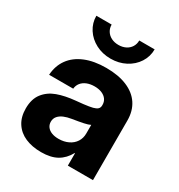

<svg xmlns="http://www.w3.org/2000/svg" viewBox="-175 -847 907 973"><g transform="rotate(30 278.5 -360.5)"><path d="M30.3 -144.9Q30.3 -200.1 56.6 -233.9Q83 -267.8 126.6 -283.7Q170.2 -299.6 231.2 -305.3Q255.4 -307.6 272.5 -309.5Q306.3 -313.5 323.9 -317.9Q341.5 -322.4 349.9 -330.2Q358.2 -338 358.2 -351.8V-354.9Q358.2 -372.9 348.3 -386.6Q338.5 -400.3 320.2 -408.1Q302 -415.8 277.3 -415.8Q251.9 -415.8 232.4 -407.8Q212.9 -399.8 201.5 -385.2Q190.1 -370.6 188.5 -351.4H47.5Q50.9 -405.3 79.4 -444.7Q108 -484.1 159.4 -505.3Q210.8 -526.6 282 -526.6Q353.3 -526.6 403.8 -505.3Q454.3 -484.1 480.7 -444.3Q507 -404.5 507 -349V0H360V-72.7H358Q336 -32.1 300 -11.7Q264.1 8.7 207.6 8.7Q155.1 8.7 115.1 -8.5Q75.2 -25.8 52.7 -60.4Q30.3 -94.9 30.3 -144.9ZM359.4 -187.7V-238.1Q347.3 -231.7 322.6 -226.5Q297.9 -221.3 259 -215.2Q233.7 -211.2 214.8 -203.2Q195.9 -195.1 184.9 -182Q173.8 -168.8 173.8 -150Q173.8 -132.8 183.3 -120.2Q192.7 -107.5 210 -100.7Q227.3 -93.9 250.4 -93.9Q282.6 -93.9 307.5 -106Q332.3 -118 345.8 -139.2Q359.4 -160.4 359.4 -187.7ZM105.3 -730.2H194.7Q194.7 -709.1 205.1 -692.6Q215.4 -676.2 233.8 -667Q252.1 -657.8 275.8 -657.8Q299.1 -657.8 317.5 -667Q335.8 -676.2 346 -692.6Q356.3 -709.1 356.3 -730.2H446.3Q446.3 -688.2 423.8 -653.2Q401.3 -618.2 362.4 -597.9Q323.4 -577.6 275.8 -577.6Q228.1 -577.6 189.2 -597.9Q150.3 -618.2 127.8 -653.2Q105.3 -688.2 105.3 -730.2Z"/></g></svg>

Font: Intratopia Thin
Style: Regular
Weight: 100
Designer: Rasmus Andersson
Foundry: rsms
Version: Version 3.000;Glyphs 3.2.3 (3260)